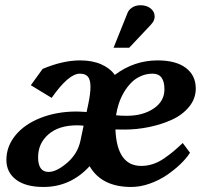

<svg xmlns="http://www.w3.org/2000/svg" viewBox="-20 -726 813 748"><path d="M464.8 -221.2Q439.9 -221.2 429.7 -221.7Q435.5 -79.6 530.3 -79.6Q553.2 -79.6 575.7 -86.9Q598.1 -94.2 619.6 -109.1Q641.1 -124 656.2 -136.7Q671.4 -149.4 691.9 -168.9L720.2 -130.9Q706.1 -108.9 682.6 -86.4Q659.2 -64 629.4 -43.7Q599.6 -23.4 563 -10.5Q526.4 2.4 491.2 2.4Q376 2.4 329.1 -78.6Q254.9 2.4 149.4 2.4Q80.1 2.4 42.5 -26.1Q4.9 -54.7 4.9 -103Q4.9 -155.8 40.3 -199Q75.7 -242.2 138.4 -266.8Q201.2 -291.5 277.8 -291.5Q290 -291.5 317.4 -289.6L324.2 -321.8Q332.5 -361.8 332.5 -387.2Q332.5 -415.5 322.5 -427.2Q312.5 -439 291 -439Q247.1 -439 181.2 -344.7L100.1 -394L146 -457.5Q224.6 -490.7 292 -490.7Q339.4 -490.7 374 -475.6Q408.7 -460.4 427.2 -434.1Q502.4 -490.7 594.2 -490.7Q665.5 -490.7 704.1 -461.4Q742.7 -432.1 742.7 -381.3Q742.7 -341.8 716.8 -310.1Q690.9 -278.3 649.4 -259.5Q607.9 -240.7 560.3 -231Q512.7 -221.2 464.8 -221.2ZM169.4 -56.2Q200.2 -56.2 241.5 -91.6Q282.7 -127 293.5 -178.2L305.7 -236.3Q291 -237.8 280.8 -237.8Q209 -237.8 168.7 -202.6Q128.4 -167.5 128.4 -113.3Q128.4 -56.2 169.4 -56.2ZM574.7 -439Q549.8 -439 528.1 -429.2Q506.3 -419.4 490.7 -403.3Q475.1 -387.2 462.6 -366Q450.2 -344.7 442.9 -322.3Q435.5 -299.8 432.1 -276.9Q449.2 -274.9 474.1 -274.9Q536.6 -274.9 578.6 -303.2Q620.6 -331.5 620.6 -377.9Q620.6 -439 574.7 -439ZM483.4 -540H422.4L477.5 -677.2Q481.9 -688 495.1 -696.8Q508.3 -705.6 527.8 -705.6Q551.3 -705.6 566.9 -693.1Q582.5 -680.7 582.5 -661.6Q582.5 -645 568.8 -631.3H569.3Q528.3 -588.4 483.4 -540Z"/></svg>

Font: Flanker
Style: Bold Italic
Weight: 700
Italic angle: -12°
Designer: Flanker
Version: Version 2.000